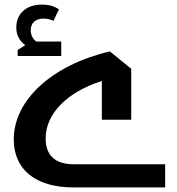

<svg xmlns="http://www.w3.org/2000/svg" viewBox="-20 -817 770 837"><path d="M90 -620 57 -599V-573H247V-636H138C123 -647 114 -665 114 -685C114 -718 136 -736 170 -736C186 -736 201 -732 213 -726L237 -776C218 -790 191 -797 163 -797C95 -797 51 -758 51 -697C51 -667 63 -640 90 -620ZM700 -101H300C219 -101 179 -142 179 -213C179 -322 273 -416 424 -464V-295H552V-517L459 -593C205 -533 40 -380 40 -209C40 -79 134 0 300 0H700Z"/></svg>

Font: Hejaz SemiBold
Style: Regular
Weight: 600
Designer: Bandar Raffah (Arabic) and Santiago Orozco (Latin)
Foundry: Caramella and Typemade
Version: Version 1.010;hotconv 1.0.109;makeotfexe 2.5.65596